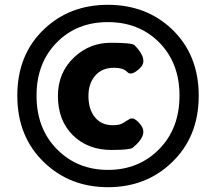

<svg xmlns="http://www.w3.org/2000/svg" viewBox="-20 -770 899 799"><path d="M165 -93Q52 -200 52 -372Q52 -544 165 -650Q271 -750 429 -750Q587 -750 694 -650Q807 -543 807 -371.5Q807 -200 694 -93Q587 9 429.5 9Q272 9 165 -93ZM641 -595Q557 -678 429 -678Q301 -678 218 -595Q132 -509 132 -372Q132 -235 217 -149Q302 -63 429.5 -63Q557 -63 642 -149Q727 -235 727 -372Q727 -509 641 -595ZM444 -146Q345 -146 283 -207.5Q221 -269 221 -371Q221 -468 289 -532Q353 -592 441.5 -592Q530 -592 540 -582Q599 -521 563 -487Q527 -452 510 -470Q493 -488 455 -488Q404 -488 376 -455Q348 -422 348 -371Q348 -315 375 -282Q402 -249 448 -249Q474 -249 485 -254.5Q496 -260 518 -274Q539 -287 568 -247Q596 -207 532 -155Q520 -146 444 -146Z"/></svg>

Font: Resource Han Rounded KR Heavy
Style: Regular
Weight: 900
Designer: Cyano Hao (round all glyphs); Ryoko NISHIZUKA 西塚涼子 (kana, bopomofo & ideographs); Paul D. Hunt (Latin, Greek & Cyrillic)
Foundry: Cyano Hao
Version: 0.990